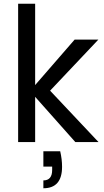

<svg xmlns="http://www.w3.org/2000/svg" viewBox="-20 -760 555 1027"><path d="M507 0H383L168 -242V0H77V-740H168V-305L379 -548H506L248 -275ZM302 49Q312 92 312 132Q312 247 212 247V205Q259 205 259 149V131H212V49Z"/></svg>

Font: Fz Poppins
Style: Regular
Weight: 400
Designer: Ninad Kale (Devanagari), Jonny Pinhorn (Latin)
Foundry: Indian Type Foundry
Version: Vit hóa bi Vntype.Com & FontZin.Com